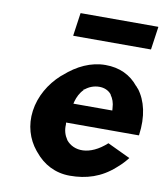

<svg xmlns="http://www.w3.org/2000/svg" viewBox="-86 -833 809 928"><g transform="rotate(10 318.0 -369.5)"><path d="M313 -397V-401H317C335 -416 359 -426 386 -426C410 -426 431 -417 445 -400L446 -398V-397C457 -382 465 -362 466 -336L467 -324H276L279 -336C285 -357 295 -379 313 -397ZM277 -147C264 -166 256 -190 258 -218L257 -228H614L615 -230C628 -323 610 -398 570 -450H569L561 -460H560C521 -509 466 -535 397 -535C326 -535 259 -503 202 -452L192 -444C138 -395 99 -329 89 -256C79 -184 100 -118 140 -69L146 -62C188 -10 247 22 319 22C400 22 471 0 535 -57L544 -65C559 -78 573 -93 588 -112L476 -165C395 -91 316 -98 278 -145ZM218 -648 219 -647H599L600 -648L616 -760L615 -761H235L234 -760Z"/></g></svg>

Font: Hussar Woodtype
Style: SeBdObl
Weight: 900
Foundry: Cannot Into Space Fonts
Version: Version 1.07